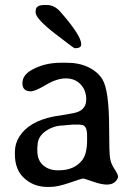

<svg xmlns="http://www.w3.org/2000/svg" viewBox="-20 -737 547 761"><path d="M127.9 -139.6Q127.9 -102.5 150.6 -82.3Q173.3 -62 209.5 -62H212.9Q274.4 -62 305.7 -102.1Q325.2 -127 325.2 -181.2V-199.7Q325.2 -242.2 301.3 -242.2L294.9 -243.2H268.1L258.3 -242.2L244.6 -241.2Q235.8 -239.7 231.4 -239.7Q193.4 -239.7 161.1 -217.3Q128.9 -194.8 128.9 -160.2L127.9 -153.3ZM121.1 -688V-692.9L121.6 -694.8Q121.6 -717.3 156.7 -717.3H164.6Q195.8 -717.3 219.2 -690.4Q301.8 -596.2 301.8 -562.5V-560.5Q301.8 -545.9 277.3 -545.9L274.9 -546.4Q272 -546.4 196.5 -605Q121.1 -663.6 121.1 -688ZM102.1 -375Q68.8 -375 68.8 -407Q68.8 -439 105 -459.5Q155.8 -488.3 221.2 -488.3H244.6Q293.9 -488.3 330.6 -470.5Q367.2 -452.6 385.7 -422.9Q412.6 -379.9 412.6 -226.6Q412.6 -130.9 416.3 -109.4Q419.9 -87.9 433.8 -67.1Q447.8 -46.4 447.8 -36.9Q447.8 -27.3 436.3 -16.4Q424.8 -5.4 403.3 -5.4Q381.8 -5.4 348.1 -17.3Q314.5 -29.3 309.1 -29.3Q303.7 -29.3 256.1 -12.7Q208.5 3.9 178.7 3.9H168Q114.3 3.9 76.7 -30Q39.1 -64 39.1 -124.5V-135.7Q39.1 -168 57.1 -196.3Q95.2 -255.9 193.4 -275.4Q200.7 -276.9 238.8 -282.7Q276.9 -288.6 288.6 -293.5Q321.8 -306.6 321.8 -343Q321.8 -379.4 299.3 -402.8Q276.9 -426.3 241 -426.3Q205.1 -426.3 162.1 -400.6Q119.1 -375 102.1 -375Z"/></svg>

Font: Averia Libre Light
Style: Regular
Weight: 300
Version: Version 1.002